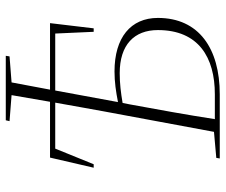

<svg xmlns="http://www.w3.org/2000/svg" viewBox="-78 -702 780 664"><g transform="rotate(-90 312.0 -370.0)"><path d="M283 -311 288 -336C323 -342 355 -346 391 -346C489 -346 540 -296 540 -214C540 -73 445 -17 318 -17H232C247 -115 265 -213 283 -311ZM225 -727 315 -720C308 -678 300 -633 292 -587H99L64 -436H76L130 -569H289C279 -511 268 -453 259 -402L188 -20L98 -12L96 0H318C476 0 582 -72 582 -214C582 -308 514 -364 397 -364C360 -364 327 -359 291 -352L331 -569H528L534 -436H546L564 -587H334L359 -720L449 -727L451 -740H228Z"/></g></svg>

Font: Source Serif 4 Display Light
Style: Italic
Weight: 300
Italic angle: -12°
Designer: Frank Grießhammer
Foundry: Adobe Systems Incorporated
Version: Version 4.004;hotconv 1.0.117;makeotfexe 2.5.65602